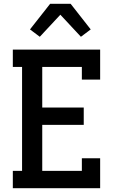

<svg xmlns="http://www.w3.org/2000/svg" viewBox="-20 -998 640 1018"><path d="M48 0V-92H97V-643H48V-735H511V-576H414V-643H204V-428H424V-336H204V-92H414V-159H511V0ZM191 -803 139 -842 246 -978H354L356 -976L461 -842L409 -803L300 -920Z"/></svg>

Font: Iosevka Etoile Semibold
Style: Regular
Weight: 600
Designer: Belleve Invis
Foundry: Belleve Invis
Version: Version 22.1.2; ttfautohint (v1.8.4)